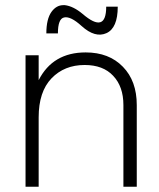

<svg xmlns="http://www.w3.org/2000/svg" viewBox="-20 -710 604 730"><path d="M290 -611.3Q248 -649.4 223.6 -643.6Q200.2 -638.7 200.2 -583Q185.5 -583 156.2 -583Q156.2 -637.7 175.8 -665Q194.3 -690.4 220.7 -690.4Q223.6 -690.4 226.6 -690.4Q258.8 -686.5 293.9 -657.2Q383.8 -580.1 383.8 -684.6Q398.4 -684.6 427.7 -684.6Q427.7 -603.5 384.8 -584Q341.8 -564.5 290 -611.3ZM305.7 -510.7Q394.5 -510.7 447.3 -456.1Q500 -402.3 500 -310.5Q500 -207 500 0Q487.3 0 449.2 0Q449.2 -78.1 449.2 -310.5Q449.2 -380.9 410.2 -421.9Q372.1 -462.9 301.8 -462.9Q224.6 -462.9 175.8 -412.1Q127 -361.3 127 -263.7Q127 -175.8 127 0Q114.3 0 77.1 0Q77.1 -125 77.1 -500Q89.8 -500 127 -500Q127 -476.6 127 -405.3Q180.7 -510.7 305.7 -510.7Z"/></svg>

Font: LeFont
Style: ExtraLight
Weight: 200
Designer: Leryon MEDIA
Version: Version 1.0